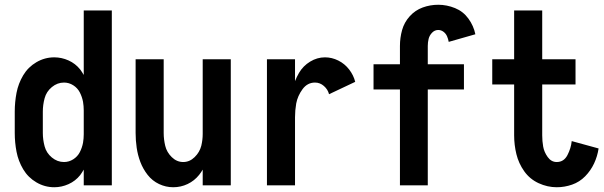

<svg xmlns="http://www.w3.org/2000/svg" viewBox="-20 -779 2540 807"><path d="M208 8Q168 8 133 -12.5Q98 -33 77.5 -67.5Q57 -102 49.5 -141Q42 -180 42 -220V-310Q42 -350 49.5 -389Q57 -428 77.5 -462.5Q98 -497 133 -517.5Q168 -538 208 -538Q239 -538 268 -525Q297 -512 317 -487Q325 -476 332 -464V-735H450V0H332V-66Q325 -54 317 -43Q297 -18 268 -5Q239 8 208 8ZM249 -98Q270 -98 288 -109.5Q306 -121 315.5 -139.5Q325 -158 329 -179Q332 -197 332 -215V-315Q332 -333 329 -351Q325 -372 315.5 -390.5Q306 -409 288 -420.5Q270 -432 249 -432Q221 -432 198 -413Q175 -394 167.5 -366Q160 -338 160 -310V-220Q160 -192 167.5 -164Q175 -136 198 -117Q221 -98 249 -98Z M708 8Q677 8 648.5 -5.5Q620 -19 600.5 -44Q581 -69 570 -98Q559 -127 554.5 -158Q550 -189 550 -220V-530H668V-220Q668 -193 674.5 -166Q681 -139 702 -118.5Q723 -98 750 -98Q777 -98 798 -118.5Q819 -139 826 -166Q832 -191 832 -216V-530H950V0H832V-66Q825 -54 817 -44Q797 -19 768.5 -5.5Q740 8 708 8Z M1102 0V-530H1220V-438Q1227 -456 1237 -473Q1254 -502 1283.5 -520Q1313 -538 1346 -538Q1375 -538 1402 -524.5Q1429 -511 1447.5 -487Q1466 -463 1473 -435L1363 -383Q1358 -403 1341.5 -417.5Q1325 -432 1304 -432Q1272 -432 1251.5 -404Q1231 -376 1225 -344Q1220 -315 1220 -286V0Z M1661 0V-403H1550V-509H1661V-586Q1661 -620 1670 -652.5Q1679 -685 1702 -710.5Q1725 -736 1756.5 -747.5Q1788 -759 1822 -759Q1858 -759 1892.5 -745Q1927 -731 1949 -700.5Q1971 -670 1978 -635L1866 -603Q1864 -615 1859 -626.5Q1854 -638 1844 -645.5Q1834 -653 1822 -653Q1807 -653 1796 -641.5Q1785 -630 1781.5 -615.5Q1778 -601 1778 -586V-509H1930V-403H1778V0Z M2320 8Q2281 8 2244 -9Q2207 -26 2183.5 -59Q2160 -92 2150.5 -131Q2141 -170 2141 -210V-424H2049V-530H2141V-735H2259V-530H2399V-424H2259V-210Q2259 -186 2263 -163Q2267 -140 2282 -119Q2297 -98 2320 -98Q2350 -98 2365 -127Q2380 -156 2383 -186L2496 -155Q2491 -122 2477 -92Q2463 -62 2439.5 -38Q2416 -14 2384.5 -3Q2353 8 2320 8Z"/></svg>

Font: Iosevka SS01
Style: Bold
Weight: 700
Monospace: yes
Designer: Belleve Invis
Foundry: Belleve Invis
Version: 2.3.3; ttfautohint (v1.8.3)